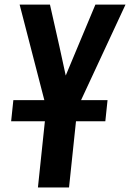

<svg xmlns="http://www.w3.org/2000/svg" viewBox="-20 -830 576 850"><path d="M29.3 -293 39.1 -386.7H176.3L66.9 -809.6H201.2L243.7 -621.1L271 -495.6L323.2 -620.6L402.3 -809.6H535.6L338.9 -386.7H456.1L446.3 -293H316.4L285.6 0H147.9L178.7 -293Z"/></svg>

Font: Oswald
Style: Medium
Weight: 500
Designer: Vernon Adams
Foundry: Vernon Adams
Version: 3.0; ttfautohint (v0.94.23-7a4d-dirty) -l 8 -r 50 -G 150 -x 